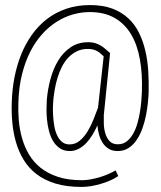

<svg xmlns="http://www.w3.org/2000/svg" viewBox="-20 -738 640 765"><path d="M572.3 -372.1Q571.8 -354 569.3 -329.6Q566.9 -305.2 561.8 -278.8Q556.6 -252.4 547.6 -227.1Q538.6 -201.7 525.1 -181.4Q511.7 -161.1 492.9 -148.7Q474.1 -136.2 448.7 -136.2Q427.2 -136.2 412.6 -145.5Q397.9 -154.8 388.7 -169.4Q379.4 -184.1 374.5 -202.1Q369.6 -220.2 368.2 -238.3Q359.4 -219.2 348.4 -200.9Q337.4 -182.6 323.7 -168.2Q310.1 -153.8 293.5 -145Q276.9 -136.2 257.8 -136.2Q234.4 -136.2 218 -147.5Q201.7 -158.7 191.2 -176.5Q180.7 -194.3 175 -216.8Q169.4 -239.3 167.2 -262Q165 -284.7 165.3 -304.9Q165.5 -325.2 166.5 -339.4Q169.9 -381.8 181.2 -423.3Q192.4 -464.8 212.4 -497.6Q232.4 -530.3 262.5 -550.3Q292.5 -570.3 333.5 -569.8Q348.6 -569.8 360.4 -565.9Q372.1 -562 382.1 -555.9Q392.1 -549.8 400.9 -542Q409.7 -534.2 419.4 -525.9L418.5 -524.9L393.6 -279.3Q393.1 -266.1 393.6 -246.3Q394 -226.6 399.2 -208Q404.3 -189.5 416 -176.3Q427.7 -163.1 449.7 -163.1Q470.2 -163.1 485.1 -174.8Q500 -186.5 510.5 -205.1Q521 -223.6 527.6 -246.8Q534.2 -270 537.8 -293.2Q541.5 -316.4 543.2 -337.2Q544.9 -357.9 545.4 -372.1Q547.9 -441.9 537.6 -500.5Q527.3 -559.1 502.4 -601.1Q477.5 -643.1 436.8 -666.5Q396 -689.9 337.4 -689.9Q303.2 -689.9 269.5 -680.2Q235.8 -670.4 204.8 -650.6Q173.8 -630.9 147.2 -601.1Q120.6 -571.3 100.3 -531.5Q80.1 -491.7 67.6 -441.4Q55.2 -391.1 53.2 -330.6Q51.8 -295.4 54.9 -258.5Q58.1 -221.7 67.9 -187.3Q77.6 -152.8 95.7 -122.3Q113.8 -91.8 142.3 -69.1Q170.9 -46.4 211.2 -33.2Q251.5 -20 306.6 -20Q322.8 -20 340.6 -23.2Q358.4 -26.4 376.5 -31.7Q394.5 -37.1 410.9 -44.2Q427.2 -51.3 440.4 -59.1L451.2 -36.6Q437.5 -26.9 419.4 -19Q401.4 -11.2 381.6 -5.4Q361.8 0.5 342 3.7Q322.3 6.8 305.2 6.8Q245.1 6.8 200.7 -6.8Q156.2 -20.5 125 -44.7Q93.8 -68.8 74 -101.6Q54.2 -134.3 43.5 -171.9Q32.7 -209.5 29.1 -250Q25.4 -290.5 26.9 -330.6Q28.3 -380.9 37.6 -429.2Q46.9 -477.5 64.2 -520.5Q81.5 -563.5 107.2 -599.6Q132.8 -635.7 167 -662.1Q201.2 -688.5 244.1 -703.1Q287.1 -717.8 338.9 -717.8Q389.6 -717.8 427 -703.9Q464.4 -689.9 490.7 -665.5Q517.1 -641.1 533.4 -608.2Q549.8 -575.2 558.8 -536.9Q567.9 -498.5 570.6 -456.3Q573.2 -414.1 572.3 -372.1ZM192.4 -339.4Q191.4 -329.6 190.9 -312.5Q190.4 -295.4 191.7 -275.9Q192.9 -256.3 196.3 -236.1Q199.7 -215.8 207.3 -199.5Q214.8 -183.1 226.8 -172.9Q238.8 -162.6 256.8 -162.6Q280.3 -162.6 298.1 -177.7Q315.9 -192.9 329.3 -215.1Q342.8 -237.3 352.8 -262.9Q362.8 -288.6 370.6 -309.1L393.1 -513.7Q386.7 -519.5 380.6 -524.9Q374.5 -530.3 367.4 -534.2Q360.4 -538.1 351.6 -540.5Q342.8 -543 332 -543Q306.2 -543.5 286.4 -533.7Q266.6 -523.9 251.7 -508.1Q236.8 -492.2 226.3 -471.2Q215.8 -450.2 209 -427.5Q202.1 -404.8 198.2 -381.8Q194.3 -358.9 192.4 -339.4Z"/></svg>

Font: Roboto Mono Thin
Style: Regular
Weight: 250
Designer: Google
Version: Version 2.000985; 2015; ttfautohint (v1.3)